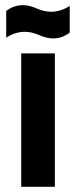

<svg xmlns="http://www.w3.org/2000/svg" viewBox="-20 -718 291 738"><path d="M190.9 -512.7V0H61.5V-512.7ZM3.9 -675.8Q33.2 -698.2 67.4 -698.2Q92.8 -698.2 121.1 -685.5Q149.4 -672.9 176.8 -672.9Q213.4 -672.9 248 -695.3V-592.8Q218.8 -570.3 184.6 -570.3Q159.2 -570.3 130.9 -583Q102.5 -595.7 75.2 -595.7Q38.6 -595.7 3.9 -573.2Z"/></svg>

Font: Voltera
Style: Bold
Weight: 700
Designer: Bernd Montag
Version: Version 1.301